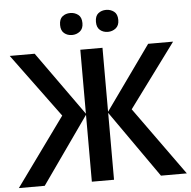

<svg xmlns="http://www.w3.org/2000/svg" viewBox="-60 -976 1029 1035"><g transform="rotate(-5 454.5 -458.0)"><path d="M267 -369 13 -714H148L395 -368V-714H515V-368L762 -714H897L643 -370L909 0H769L515 -362V0H395V-362L140 0H0ZM298 -856Q298 -888 315.5 -902Q333 -916 358 -916Q382 -916 400.5 -902Q419 -888 419 -856Q419 -826 400.5 -811.5Q382 -797 358 -797Q333 -797 315.5 -811.5Q298 -826 298 -856ZM492 -856Q492 -888 509.5 -902Q527 -916 552 -916Q576 -916 594.5 -902Q613 -888 613 -856Q613 -826 594.5 -811.5Q576 -797 552 -797Q527 -797 509.5 -811.5Q492 -826 492 -856Z"/></g></svg>

Font: Noto Sans SemiBold
Style: Regular
Weight: 600
Designer: Monotype Design Team
Foundry: Monotype Imaging Inc.
Version: Version 2.007